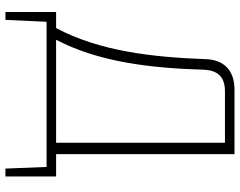

<svg xmlns="http://www.w3.org/2000/svg" viewBox="-108 -622 881 705"><g transform="rotate(90 332.5 -269.5)"><path d="M546 -35V-690H309C238 -690 198 -651 197 -580C190 -390 168 -194 83 -35H24V151H53L60 0H593L599 151H628V-35ZM126 -35C208 -192 230 -381 236 -577C238 -629 263 -655 315 -655H504V-35Z"/></g></svg>

Font: Exo 2 Extra Light
Style: Regular
Weight: 250
Designer: Natanael Gama
Version: Version 1.001;PS 001.001;hotconv 1.0.88;makeotf.lib2.5.64775